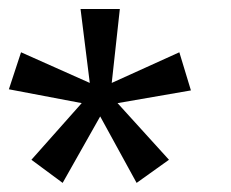

<svg xmlns="http://www.w3.org/2000/svg" viewBox="-30 -725 512 426"><path d="M235.9 -705.1 217.9 -541 367.9 -609 393.6 -524.4 230.8 -496.2 344.9 -370.5 273.1 -319.2 192.3 -466.7 109 -319.2 39.7 -370.5 151.3 -496.2 -10.3 -526.9 16.7 -609 169.2 -541 148.7 -705.1Z"/></svg>

Font: Slabo 13px
Style: Regular
Weight: 400
Designer: John Hudson
Foundry: Tiro Typeworks Ltd.
Version: Version 1.02 Build 005a